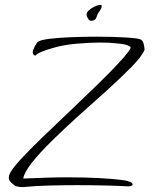

<svg xmlns="http://www.w3.org/2000/svg" viewBox="-20 -760 627 785"><path d="M72 5Q61 5 53 3Q45 1 42 0Q36 -4 26 -13.5Q16 -23 16 -33Q16 -41 19 -48Q28 -69 65.5 -109.5Q103 -150 156.5 -201.5Q210 -253 267 -307Q311 -349 353 -389.5Q395 -430 429.5 -465Q464 -500 486.5 -526Q509 -552 514 -564Q516 -569 502.5 -574.5Q489 -580 453 -583Q431 -586 387 -586Q344 -586 289.5 -581Q235 -576 190 -562Q169 -556 150.5 -548.5Q132 -541 125 -533Q119 -533 116.5 -537.5Q114 -542 114 -547Q114 -555 122 -570Q130 -585 135 -589Q146 -597 183.5 -601.5Q221 -606 272.5 -608Q324 -610 376 -610Q440 -610 491 -607Q542 -604 554 -599Q564 -595 567.5 -580.5Q571 -566 571 -556Q559 -528 516 -484.5Q473 -441 415 -388.5Q357 -336 296 -282Q241 -232 191.5 -183.5Q142 -135 110.5 -95Q79 -55 75 -30Q122 -32 168 -33.5Q214 -35 257 -35Q326 -35 383.5 -32Q441 -29 478 -24Q482 -24 492.5 -22Q503 -20 512.5 -16Q522 -12 522 -6Q522 -1 515 0.5Q508 2 505 2Q472 0 415 -1.5Q358 -3 296 -3Q238 -3 182 -1.5Q126 0 86 4Q82 4 78.5 4.5Q75 5 72 5ZM352 -675Q345 -675 339.5 -684.5Q334 -694 334 -701Q334 -710 344.5 -719Q355 -728 368.5 -734Q382 -740 389 -740Q396 -740 396 -736Q396 -725 383 -709Q378 -702 374 -688.5Q370 -675 352 -675Z"/></svg>

Font: Moon Dance
Style: Regular
Weight: 400
Designer: Robert E. Leuschke
Foundry: Robert E. Leuschke
Version: Version 1.010; ttfautohint (v1.8.3)